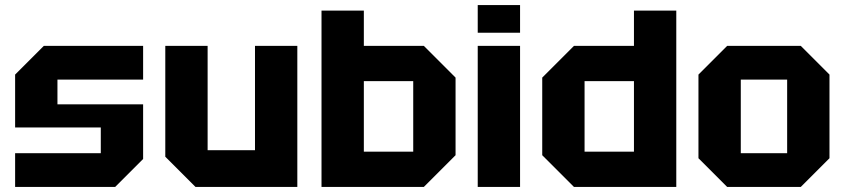

<svg xmlns="http://www.w3.org/2000/svg" viewBox="-20 -742 3352 762"><path d="M40 0V-134H380V-236H40V-446L154 -560H548V-426H208V-328H548V-111L437 0Z M1160 -560V0H756L636 -120V-560H804V-146H992V-560Z M1256 0V-700H1424V-560H1662L1788 -434V-126L1662 0ZM1424 -140H1620V-420H1424Z M1876 0V-560H2044V0ZM1876 -612V-722H2044V-612Z M2664 -700V0H2258L2132 -126V-434L2258 -560H2496V-700ZM2300 -140H2496V-420H2300Z M2752 -114V-446L2866 -560H3158L3272 -446V-114L3158 0H2866ZM2920 -134H3104V-426H2920Z"/></svg>

Font: Tektur
Style: Bold
Weight: 700
Designer: Adam Jagosz
Foundry: Adam Jagosz
Version: Version 1.005;gftools[0.9.30]